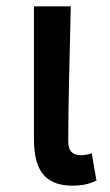

<svg xmlns="http://www.w3.org/2000/svg" viewBox="-20 -571 348 605"><path d="M208 14C244 14 265 7 284 -2L269 -88C257 -84 245 -82 236 -82C210 -82 195 -93 195 -126C195 -246 200 -408 203 -551H87V-133C87 -41 117 14 208 14Z"/></svg>

Font: Noto Sans JP Medium
Style: Regular
Weight: 500
Designer: Ryoko NISHIZUKA 西塚涼子 (kana, bopomofo & ideographs); Paul D. Hunt (Latin, Greek & Cyrillic); Sandoll Communications 산돌커뮤니
Foundry: Adobe
Version: Version 2.004;hotconv 1.0.118;makeotfexe 2.5.65603